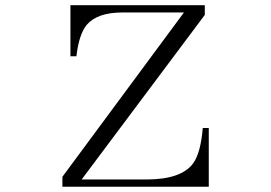

<svg xmlns="http://www.w3.org/2000/svg" viewBox="-20 -770 1040 736"><path d="M250 -750H765.1V-712.9L293 -82H541Q676.3 -82 721.2 -145Q749.5 -185.5 757.3 -279.3H780.3V-54.2H219.2V-92.3L685.1 -722.2H449.2Q352.5 -722.2 312 -674.3Q282.2 -636.7 272.9 -554.2H250Z"/></svg>

Font: I.Ming
Style: Regular
Weight: 400
Designer: Ichiten Fonts Project
Version: Version 5.10 Mar 24, 2018